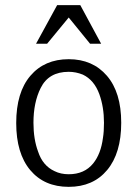

<svg xmlns="http://www.w3.org/2000/svg" viewBox="-20 -715 534 746"><path d="M202 -695H292L373 -545H330L247 -647L163 -545H120ZM138 -373Q110 -317 110 -238Q110 -174 128 -126Q146 -71 192 -50Q216 -38 247 -38Q308 -38 342 -80Q372 -117 380 -179Q384 -203 384 -238Q384 -299 366 -349Q346 -404 302 -425Q275 -436 247 -436Q169 -436 138 -373ZM43 -237Q43 -356 98 -420.5Q153 -485 247 -485Q340 -485 395.5 -420.5Q451 -356 451 -238Q451 -120 396.5 -54.5Q342 11 247 11Q152 11 97.5 -54Q43 -119 43 -237Z"/></svg>

Font: Pavanam
Style: Regular
Weight: 400
Designer: Tharique Azeez
Foundry: Tharique Azeez
Version: Version 1.86; ttfautohint (v1.3) -l 8 -r 50 -G 200 -x 14 -D 